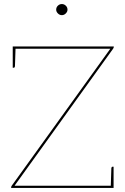

<svg xmlns="http://www.w3.org/2000/svg" viewBox="-20 -930 618 950"><path d="M35 0V-2Q35 -5 36 -7.5Q37 -10 38 -11L526 -689H43V-700H543V-698Q543 -693 539 -688L52 -11H542V0ZM528 -5 531 -98Q531 -100 532.5 -102.5Q534 -105 536 -105H542V-11ZM57 -695 54 -602Q54 -600 52.5 -597.5Q51 -595 49 -595H43V-689ZM286 -855Q275 -855 266.5 -863.5Q258 -872 258 -882Q258 -894 266.5 -902Q275 -910 286 -910Q297 -910 305.5 -902Q314 -894 314 -882Q314 -872 305.5 -863.5Q297 -855 286 -855Z"/></svg>

Font: Aleo Thin
Style: Regular
Weight: 250
Designer: Alessio Laiso
Foundry: Alessio Laiso
Version: Version 2.001;gftools[0.9.29]